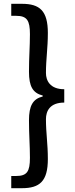

<svg xmlns="http://www.w3.org/2000/svg" viewBox="-20 -869 395 1007"><path d="M39 118H95C188 118 231 82 231 -35C231 -115 221 -170 221 -244C221 -287 242 -331 317 -331V-401C242 -401 221 -447 221 -486C221 -560 231 -616 231 -696C231 -813 188 -849 95 -849H39V-786H65C122 -786 137 -761 137 -690C137 -625 132 -569 132 -493C132 -416 152 -381 204 -368V-363C152 -350 132 -314 132 -238C132 -162 137 -106 137 -41C137 30 122 54 65 54H39Z"/></svg>

Font: Spoqa Han Sans Neo Medium
Style: Regular
Weight: 500
Designer: [Spoqa Han Sans Neo] Dong-huui Kim  Younghwa Kang  Yujin Lee  [Noto Sans] Ryoko NISHIZUKA  (kana & ideographs); Paul D. 
Foundry: Spoqa (http://www.spoqa-han-sans.com)
Version: Version 1.000